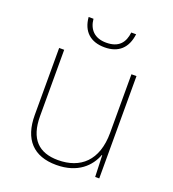

<svg xmlns="http://www.w3.org/2000/svg" viewBox="-133 -820 839 931"><g transform="rotate(20 286.5 -354.0)"><path d="M410 -718H385C379 -665 352 -630 287 -630C226 -630 195 -665 190 -718H165C171 -645 215 -606 287 -606C359 -606 401 -645 410 -718ZM481 -528H455V-226C455 -82 377 -15 262 -15C163 -15 108 -68 108 -186V-528H82V-182C82 -57 144 10 262 10C374 10 431 -50 454 -111H456L460 0H481Z"/></g></svg>

Font: Noto Sans Canadian Aboriginal Thin
Style: Regular
Weight: 100
Designer: Monotype Design Team, Typotheque's Kevin King
Foundry: Monotype Imaging Inc.
Version: Version 2.004